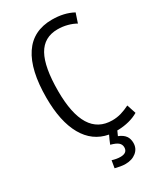

<svg xmlns="http://www.w3.org/2000/svg" viewBox="-220 -786 906 1064"><g transform="rotate(-30 232.5 -254.5)"><path d="M255 194Q239 194 222.5 191Q206 188 190 184L198 137Q210 141 224 143.5Q238 146 250 146Q295 146 295 110Q295 92 281.5 80Q268 68 234 59Q239 46 245 32.5Q251 19 257 7Q160 -11 109 -101Q58 -191 58 -343Q58 -520 119 -611.5Q180 -703 301 -703Q378 -703 435 -672L415 -612Q393 -625 363 -633Q333 -641 301 -641Q214 -641 173.5 -568.5Q133 -496 133 -343Q133 -52 313 -52Q343 -52 370 -60Q397 -68 425 -82L444 -24Q417 -8 384 0.5Q351 9 315 10H308Q301 24 295 39Q325 51 338 69.5Q351 88 351 114Q351 150 324 172Q297 194 255 194Z"/></g></svg>

Font: Ubuntu Sans Condensed
Style: Regular
Weight: 400
Width: 3
Designer: Dalton Maag Ltd
Foundry: Dalton Maag Ltd
Version: Version 1.006; ttfautohint (v1.8.4.7-5d5b)